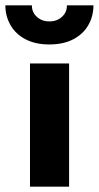

<svg xmlns="http://www.w3.org/2000/svg" viewBox="-47 -697 369 717"><path d="M65 -460V0H211V-460ZM-27 -677Q-27 -637 -8 -603.5Q11 -570 48 -550.5Q85 -531 137 -531Q190 -531 227 -550.5Q264 -570 283 -603.5Q302 -637 302 -677H203Q203 -659 194.5 -646Q186 -633 171.5 -625Q157 -617 137 -617Q118 -617 103.5 -625Q89 -633 80.5 -646Q72 -659 72 -677Z"/></svg>

Font: Jost
Style: Bold
Weight: 700
Version: Version 3.710